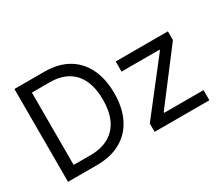

<svg xmlns="http://www.w3.org/2000/svg" viewBox="-124 -986 1446 1266"><g transform="rotate(-30 599.0 -353.5)"><path d="M127 0V-78.1H292Q377.9 -78.1 435.1 -111.3Q492.2 -144.5 520.5 -206.1Q548.8 -267.6 548.8 -354.5Q548.8 -440.4 521 -502Q493.2 -563.5 438 -596.2Q382.8 -628.9 300.8 -628.9H123V-707H306.6Q409.2 -707 482.9 -665Q556.6 -623 595.7 -543.5Q634.8 -463.9 634.8 -354.5Q634.8 -244.1 595.2 -164.6Q555.7 -85 480 -42.5Q404.3 0 297.9 0ZM166 0H78.1V-707H166ZM737.3 -63.5 1036.1 -447.3V-453.1H747.1V-530.3H1144.5V-463.9L854.5 -83V-77.1H1154.3V0H737.3Z"/></g></svg>

Font: Pretendard GOV Variable
Style: Regular
Weight: 400
Designer: Base glyphs from Inter by Rasmus Andersson; Hangul glyphs from Noto Sans CJK(Source Han Sans) by Jang Soo-young and Kang
Foundry: Kil Hyung-jin
Version: Version 1.307;Glyphs 3.2 (3192)